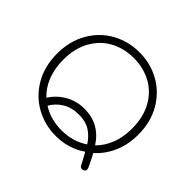

<svg xmlns="http://www.w3.org/2000/svg" viewBox="-173 -918 1167 1167"><g transform="rotate(45 410.0 -335.0)"><path d="M665 40Q652 40 646 29Q632 1 604 -49Q518 10 410 10Q315 10 235.5 -34Q156 -78 108.5 -160Q61 -242 61 -350Q61 -458 108.5 -540Q156 -622 235.5 -666Q315 -710 410 -710Q505 -710 584.5 -666Q664 -622 711.5 -540Q759 -458 759 -350Q759 -265 728.5 -195.5Q698 -126 644 -78L660 -48Q667 -35 684 1Q689 14 689 20Q689 30 679 36Q672 40 665 40ZM417 -231Q547 -231 619 -119Q660 -159 683 -217.5Q706 -276 706 -350Q706 -448 666.5 -518.5Q627 -589 560 -625Q493 -661 410 -661Q327 -661 260 -625Q193 -589 153.5 -518.5Q114 -448 114 -350Q114 -274 138 -214Q162 -154 205 -114Q237 -166 292.5 -198.5Q348 -231 417 -231ZM581 -89Q553 -133 514.5 -157.5Q476 -182 419 -182Q357 -182 313 -155.5Q269 -129 244 -85Q316 -39 410 -39Q506 -39 581 -89Z"/></g></svg>

Font: Kodchasan ExtraLight
Style: Regular
Weight: 275
Version: Version 1.000; ttfautohint (v1.6)